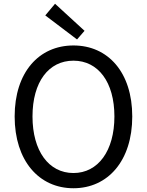

<svg xmlns="http://www.w3.org/2000/svg" viewBox="-20 -989 782 1022"><path d="M371 13C555 13 684 -134 684 -369C684 -604 555 -747 371 -747C187 -747 58 -604 58 -369C58 -134 187 13 371 13ZM371 -68C239 -68 153 -186 153 -369C153 -553 239 -666 371 -666C502 -666 589 -553 589 -369C589 -186 502 -68 371 -68ZM390 -779 430 -825 273 -969 221 -907Z"/></svg>

Font: Squished Noto Sans CJK JP Regular
Style: Regular
Weight: 400
Designer: Ryoko NISHIZUKA (kana & ideographs); Paul D. Hunt (Latin, Greek & Cyrillic); Wenlong ZHANG (bopomofo); Sandoll Communica
Foundry: Adobe Systems Incorporated
Version: Version 1.004;PS 1.004;hotconv 1.0.82;makeotf.lib2.5.63406